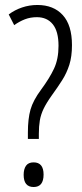

<svg xmlns="http://www.w3.org/2000/svg" viewBox="-20 -744 331 771"><path d="M92 -212Q92 -267 102.5 -304Q113 -341 145 -384Q179 -430 197 -468.5Q215 -507 215 -560Q215 -618 192 -646.5Q169 -675 128 -675Q102 -675 80 -666.5Q58 -658 37 -643L15 -686Q39 -704 68.5 -714Q98 -724 130 -724Q195 -724 232 -683.5Q269 -643 269 -563Q269 -517 258.5 -484Q248 -451 230 -422.5Q212 -394 188 -361Q166 -330 155 -307Q144 -284 140 -260.5Q136 -237 136 -207V-186H92ZM75 -42Q75 -65 84.5 -78.5Q94 -92 115 -92Q155 -92 155 -43Q155 7 115 7Q75 7 75 -42Z"/></svg>

Font: Noto Sans Thai ExtCond Light
Style: Regular
Weight: 300
Width: 2
Designer: Monotype Design Team
Foundry: Monotype Imaging Inc.
Version: Version 2.002; ttfautohint (v1.8.4.7-5d5b)